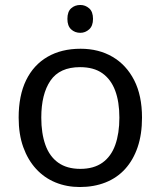

<svg xmlns="http://www.w3.org/2000/svg" viewBox="-20 -742 645 772"><path d="M303 -722Q323 -722 338.5 -708.5Q354 -695 354 -666Q354 -638 338.5 -624Q323 -610 303 -610Q281 -610 266 -624Q251 -638 251 -666Q251 -695 266 -708.5Q281 -722 303 -722ZM551 -269Q551 -202 533.5 -150.5Q516 -99 483.5 -63Q451 -27 404.5 -8.5Q358 10 301 10Q248 10 203 -8.5Q158 -27 125 -63Q92 -99 73.5 -150.5Q55 -202 55 -269Q55 -358 85 -419.5Q115 -481 171 -513.5Q227 -546 304 -546Q377 -546 432.5 -513.5Q488 -481 519.5 -419.5Q551 -358 551 -269ZM146 -269Q146 -206 162.5 -159.5Q179 -113 214 -88Q249 -63 303 -63Q357 -63 392 -88Q427 -113 443.5 -159.5Q460 -206 460 -269Q460 -333 443 -378Q426 -423 391.5 -447.5Q357 -472 302 -472Q220 -472 183 -418Q146 -364 146 -269Z"/></svg>

Font: hingu115
Style: Book
Weight: 400
Designer: Jelle Bosma - Monotype Design Team
Foundry: Monotype Imaging Inc.
Version: Version 2.003